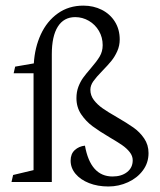

<svg xmlns="http://www.w3.org/2000/svg" viewBox="-20 -657 578 693"><path d="M167 -461.4Q167 -526.4 188.7 -560.8Q210.4 -595.2 251.5 -595.2Q277.8 -595.2 300.8 -581.8Q323.7 -568.4 337.2 -545.2Q350.6 -522 350.6 -494.1Q350.6 -471.2 339.8 -453.1Q329.1 -435.1 307.1 -409.7Q290 -390.1 280 -376.2Q270 -362.3 262.9 -343.8Q255.9 -325.2 255.9 -302.7Q255.9 -270 272.9 -244.6Q290 -219.2 314 -201.4Q337.9 -183.6 376 -161.1Q404.3 -144.5 420.9 -133.1Q437.5 -121.6 448.2 -107.9Q459 -94.2 459 -78.6Q459 -51.8 438.7 -35.9Q418.5 -20 386.2 -20Q306.6 -20 286.6 -131.3Q264.6 -128.9 249.8 -115.2Q234.9 -101.6 234.9 -77.1Q234.9 -50.8 252.7 -29.5Q270.5 -8.3 301.5 3.9Q332.5 16.1 371.1 16.1Q408.7 16.1 442.1 0.7Q475.6 -14.6 495.8 -42Q516.1 -69.3 516.1 -104.5Q516.1 -134.3 500.2 -157.5Q484.4 -180.7 461.4 -196.8Q438.5 -212.9 401.4 -234.4Q369.1 -252.9 350.3 -266.1Q331.5 -279.3 318.8 -295.9Q306.2 -312.5 306.2 -333Q306.2 -348.6 316.9 -363.8Q327.6 -378.9 349.6 -401.4Q369.6 -421.9 382.1 -437.3Q394.5 -452.6 403.3 -472.4Q412.1 -492.2 412.1 -514.6Q412.1 -550.8 394.8 -578.6Q377.4 -606.4 347.4 -621.6Q317.4 -636.7 280.8 -636.7Q228 -636.7 188.7 -608.6Q149.4 -580.6 127.4 -533Q105.5 -485.4 102.1 -428.2L34.7 -416.5L29.3 -392.6H101.1V-43L27.3 -25.4L21.5 0H167Z"/></svg>

Font: Neuton Light
Style: Regular
Weight: 300
Designer: Brian M Zick
Foundry: Brian M Zick
Version: Version 1.560